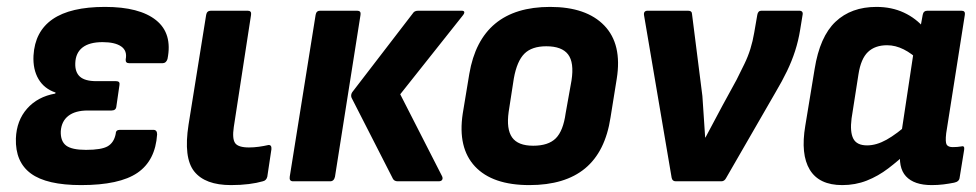

<svg xmlns="http://www.w3.org/2000/svg" viewBox="-20 -525 2826 556"><path d="M215 11Q115 11 69.5 -22.5Q24 -56 26 -124Q28 -176 58.5 -210.5Q89 -245 140 -254L141 -257Q108 -268 91.5 -296Q75 -324 77 -364Q81 -434 132.5 -469.5Q184 -505 284 -505Q384 -505 432 -466.5Q480 -428 465 -354Q461 -342 451 -342H354Q343 -342 344 -353Q349 -378 331 -390.5Q313 -403 277 -403Q239 -403 219 -387.5Q199 -372 198 -342Q197 -316 211.5 -303Q226 -290 259 -290H316Q328 -290 326 -279L317 -217Q316 -205 303 -205H234Q198 -205 178 -189.5Q158 -174 156 -145Q155 -116 171.5 -103.5Q188 -91 229 -91Q274 -91 292 -101.5Q310 -112 315 -137Q315 -149 327 -149H424Q435 -149 435 -136Q430 -60 378 -24.5Q326 11 215 11Z M649 11Q574 11 542.5 -28.5Q511 -68 526 -164L577 -482Q579 -494 591 -494H697Q709 -494 707 -482L657 -157Q652 -123 661 -110.5Q670 -98 701 -98Q715 -98 729.5 -100Q744 -102 757 -105Q767 -106 766 -93L754 -13Q751 -2 741 0Q724 5 700.5 8Q677 11 649 11Z M1132 0Q1122 0 1118 -7L998 -242Q995 -250 1000 -258L1176 -487Q1180 -494 1192 -494H1316Q1324 -494 1324.5 -490Q1325 -486 1320 -480L1139 -252L1260 -15Q1263 -9 1260.5 -4.5Q1258 0 1250 0ZM829 0Q817 0 819 -13L894 -482Q896 -494 907 -494H1014Q1026 -494 1024 -482L950 -13Q947 0 936 0Z M1513 11Q1406 11 1355.5 -43Q1305 -97 1320 -196L1339 -311Q1372 -505 1573 -505Q1678 -505 1730 -451Q1782 -397 1766 -297L1748 -185Q1733 -86 1674.5 -37.5Q1616 11 1513 11ZM1524 -103Q1568 -103 1589.5 -124.5Q1611 -146 1618 -197L1635 -292Q1643 -344 1625 -367.5Q1607 -391 1562 -391Q1520 -391 1498.5 -369.5Q1477 -348 1468 -298L1453 -201Q1446 -151 1463 -127Q1480 -103 1524 -103Z M1937 0Q1927 0 1925 -10L1845 -481Q1843 -494 1856 -494H1972Q1984 -494 1984 -484L2014 -247Q2016 -217 2018 -187.5Q2020 -158 2022 -127H2023Q2035 -150 2047.5 -173Q2060 -196 2072 -219L2113 -294Q2125 -318 2135.5 -339.5Q2146 -361 2153 -383.5Q2160 -406 2164 -430L2173 -482Q2175 -494 2185 -494H2294Q2307 -494 2304 -481L2297 -438Q2292 -407 2282.5 -377.5Q2273 -348 2259 -319Q2245 -290 2226 -258L2083 -10Q2078 0 2069 0Z M2419 11Q2352 11 2325 -33.5Q2298 -78 2312 -161L2339 -325Q2354 -419 2399.5 -462Q2445 -505 2518 -505Q2562 -505 2597.5 -488.5Q2633 -472 2658 -442L2643 -348Q2621 -370 2597 -382Q2573 -394 2549 -394Q2514 -394 2493.5 -374.5Q2473 -355 2466 -310L2446 -182Q2441 -143 2451 -123.5Q2461 -104 2491 -104Q2518 -104 2547.5 -120.5Q2577 -137 2615 -171L2612 -88Q2582 -60 2552.5 -37.5Q2523 -15 2490 -2Q2457 11 2419 11ZM2678 11Q2627 11 2603.5 -14.5Q2580 -40 2588 -93L2592 -115L2590 -138L2630 -403L2644 -438L2652 -482Q2654 -494 2666 -494H2764Q2776 -494 2774 -482L2720 -139Q2717 -113 2721.5 -106Q2726 -99 2739 -99Q2746 -99 2752 -99.5Q2758 -100 2764 -101Q2774 -104 2772 -91L2759 -11Q2758 1 2743 4Q2728 7 2712 9Q2696 11 2678 11Z"/></svg>

Font: Sofia Sans Semi Condensed ExtraBold
Style: Italic
Weight: 800
Italic angle: -9°
Version: Version 4.100